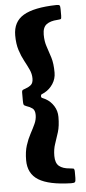

<svg xmlns="http://www.w3.org/2000/svg" viewBox="-62 -814 445 998"><g transform="rotate(-5 161.0 -315.0)"><path d="M267.5 149.5Q152 146.5 98.5 113.5Q45 80.5 45 10Q45 -34 55.5 -66.8Q66 -99.5 80 -125.2Q94 -151 104.5 -173.8Q115 -196.5 115 -220Q115 -245 102 -254.8Q89 -264.5 71 -270Q59.5 -274 57.2 -279Q55 -284 55 -299.5V-342Q55 -354 61.5 -356.5Q68 -359 76 -362Q92 -367.5 103.5 -377.5Q115 -387.5 115 -411Q115 -434.5 104.5 -457.2Q94 -480 80 -505.8Q66 -531.5 55.5 -564.2Q45 -597 45 -641Q45 -712.5 99.8 -745Q154.5 -777.5 271.5 -780Q285.5 -780.5 288.8 -776Q292 -771.5 292 -756.5V-723Q292 -707 288 -705.2Q284 -703.5 270 -702.5Q233.5 -700.5 213.2 -685.2Q193 -670 193 -632Q193 -596.5 202.8 -569Q212.5 -541.5 222.2 -510Q232 -478.5 232 -431Q232 -399 215 -372.8Q198 -346.5 171.5 -332Q160.5 -326.5 155.8 -324.5Q151 -322.5 151 -315Q151 -307.5 156.5 -305.2Q162 -303 174 -297Q199.5 -283 215.8 -257.2Q232 -231.5 232 -200Q232 -152.5 222.2 -121Q212.5 -89.5 202.8 -62Q193 -34.5 193 1Q193 38 212.2 53.8Q231.5 69.5 266.5 72Q279 73 285.5 74.5Q292 76 292 91V124Q292 141 287.8 145.5Q283.5 150 267.5 149.5Z"/></g></svg>

Font: Besley*
Style: Bold
Weight: 700
Designer: Owen Earl
Foundry: indestructible type*
Version: Version 2.000; ttfautohint (v1.8.3)